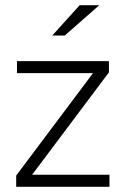

<svg xmlns="http://www.w3.org/2000/svg" viewBox="-20 -715 485 735"><path d="M42 0V-43L336 -435H45V-481H397V-438L103 -46H399V0ZM180 -579 285 -695H360L228 -579Z"/></svg>

Font: Red Hat Text VF
Style: Regular
Weight: 300
Designer: Pentagram, MCKL
Foundry: Pentagram, MCKL
Version: Version 1.023